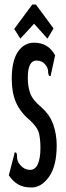

<svg xmlns="http://www.w3.org/2000/svg" viewBox="-20 -820 290 850"><path d="M119 10Q84 10 60.5 -3.5Q37 -17 19 -44L43 -136L45 -146L52 -144Q56 -137 55.5 -125Q55 -113 63 -98Q84 -68 113 -68Q136 -68 147.5 -93.5Q159 -119 159 -166Q159 -201 153 -228.5Q147 -256 111 -289Q69 -324 50.5 -367.5Q32 -411 32 -471Q32 -551 59.5 -591Q87 -631 131 -631Q194 -631 224 -575L206 -493L204 -483L198 -484Q193 -491 193 -503.5Q193 -516 184 -530Q174 -543 163.5 -547.5Q153 -552 142 -552Q103 -552 103 -476Q103 -437 113.5 -407.5Q124 -378 162 -346Q200 -313 215.5 -269.5Q231 -226 231 -176Q231 -86 197.5 -38Q164 10 119 10ZM70 -649 43 -692 123 -800H139L217 -694L190 -649L131 -715Z"/></svg>

Font: Inconsolata UltraCondensed Bold
Style: Regular
Weight: 700
Width: 1
Monospace: yes
Designer: Raph Levien, Cyreal, Brenton Simpson
Foundry: Raph Levien, Cyreal, Google
Version: Version 3.001; ttfautohint (v1.8.2.53-6de2)